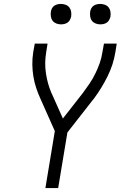

<svg xmlns="http://www.w3.org/2000/svg" viewBox="-20 -957 640 977"><path d="M211 0 259 -290 186 -454Q174 -480 164.5 -508.5Q155 -537 150 -567Q145 -597 144.5 -628Q144 -659 149 -691L157 -735H222L215 -691Q206 -637 213.5 -585.5Q221 -534 240 -488V-487Q241 -485 242.5 -482.5Q244 -480 245 -477L300 -354L401 -483Q419 -507 435.5 -531.5Q452 -556 465 -582.5Q478 -609 487.5 -636Q497 -663 501 -691L509 -735H574L567 -691Q557 -629 528 -570Q499 -511 460 -458Q458 -455 456 -452.5Q454 -450 452 -448L323 -283L276 0ZM490 -833Q478 -833 466.5 -837.5Q455 -842 448 -851Q441 -860 439 -872.5Q437 -885 439 -898Q440 -906 444.5 -914.5Q449 -923 456.5 -928Q464 -933 473 -935Q482 -937 490 -937Q503 -937 514.5 -932.5Q526 -928 533 -919Q540 -910 542 -897.5Q544 -885 542 -872Q540 -864 535.5 -855.5Q531 -847 523.5 -842Q516 -837 507.5 -835Q499 -833 490 -833ZM290 -833Q278 -833 266.5 -837.5Q255 -842 248 -851Q241 -860 239 -872.5Q237 -885 239 -898Q240 -906 244.5 -914.5Q249 -923 256.5 -928Q264 -933 273 -935Q282 -937 290 -937Q303 -937 314.5 -932.5Q326 -928 333 -919Q340 -910 342 -897.5Q344 -885 342 -872Q340 -864 335.5 -855.5Q331 -847 323.5 -842Q316 -837 307.5 -835Q299 -833 290 -833Z"/></svg>

Font: Iosevka Curly Light Extended
Style: Italic
Weight: 300
Width: 7
Italic angle: -9°
Monospace: yes
Designer: Belleve Invis
Foundry: Belleve Invis
Version: Version 11.1.0; ttfautohint (v1.8.3)